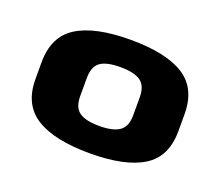

<svg xmlns="http://www.w3.org/2000/svg" viewBox="-61 -764 488 431"><g transform="rotate(20 183.0 -548.5)"><path d="M186.5 -413Q271 -413 314 -439.8Q357 -466.5 357 -528V-568Q357 -630 314 -657Q271 -684 186.5 -684Q102 -684 58.8 -657Q15.5 -630 15.5 -568V-528Q15.5 -467 59 -440Q102.5 -413 186.5 -413ZM186 -478Q153 -478 138 -488.8Q123 -499.5 123 -526.5V-569.5Q123 -597 138 -607.8Q153 -618.5 186 -618.5Q218.5 -618.5 234 -607.8Q249.5 -597 249.5 -569.5V-526.5Q249.5 -499.5 234 -488.8Q218.5 -478 186 -478Z"/></g></svg>

Font: Anybody Thin
Style: Bold
Weight: 700
Version: Version 1.113;gftools[0.9.25]